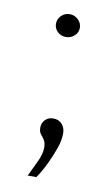

<svg xmlns="http://www.w3.org/2000/svg" viewBox="-61 -375 300 522"><g transform="rotate(10 89.0 -114.0)"><path d="M53 112Q63 91 73.5 69Q84 47 84 30Q84 16 79 8.5Q74 1 69 -5Q64 -11 64 -23Q64 -35 72.5 -44Q81 -53 95 -53Q110 -53 119 -43Q128 -33 128 -17Q128 2 120 24.5Q112 47 101 70Q90 93 77 112ZM90 -277Q76 -277 66.5 -286Q57 -295 57 -308Q57 -321 66.5 -330.5Q76 -340 90 -340Q103 -340 113 -330.5Q123 -321 123 -308Q123 -295 113 -286Q103 -277 90 -277Z"/></g></svg>

Font: Alumni Sans Thin Light
Style: Regular
Weight: 300
Version: Version 1.018